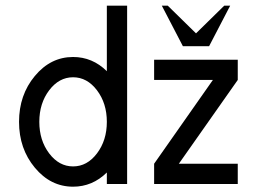

<svg xmlns="http://www.w3.org/2000/svg" viewBox="-20 -665 928 694"><path d="M244.1 -63.5Q294.9 -63.5 330.6 -110.6Q366.2 -157.7 366.2 -224.6Q366.2 -291.5 330.6 -338.6Q294.9 -385.7 244.1 -385.7Q193.4 -385.7 157.7 -338.6Q122.1 -291.5 122.1 -224.6Q122.1 -157.7 157.7 -110.6Q193.4 -63.5 244.1 -63.5ZM244.1 9.8Q163.1 9.8 106 -58.8Q48.8 -127.4 48.8 -224.6Q48.8 -321.8 106 -390.4Q163.1 -459 244.1 -459Q314 -459 366.2 -407.7V-644.5H439.5V0H366.2V-41.5Q314 9.8 244.1 9.8ZM839.4 0H537.1V-73.2L749.5 -376H537.1V-449.2H839.4V-376L626.5 -73.2H839.4ZM735.8 -498H641.1L564.9 -644.5H586.4L688.5 -544.4L790.5 -644.5H812Z"/></svg>

Font: Catrinity
Style: Regular
Weight: 400
Designer: Alexander Lange
Foundry: High-Logic / Made with FontCreator
Version: Version 2.090;May 20, 2024;FontCreator 15.0.0.2974 64-bit